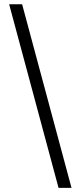

<svg xmlns="http://www.w3.org/2000/svg" viewBox="-20 -782 383 911"><path d="M257.8 109.4 23.4 -761.7H85L319.3 109.4Z"/></svg>

Font: Inter 16pt Light
Style: Regular
Weight: 300
Version: Version 4.001;git-66647c0bb